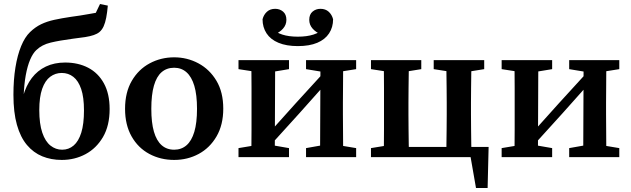

<svg xmlns="http://www.w3.org/2000/svg" viewBox="-20 -784 3147 958"><path d="M288 14Q235 14 191 -4Q147 -22 114.5 -60.5Q82 -99 64.5 -161Q47 -223 47 -311Q47 -386 57 -447.5Q67 -509 85.5 -554Q104 -599 130 -624Q156 -649 185 -663Q214 -677 250.5 -685Q287 -693 334 -700Q358 -703 379.5 -706.5Q401 -710 421 -713.5Q441 -717 458 -720L479 -764L518 -756Q515 -722 510 -696Q505 -670 497 -652.5Q489 -635 476 -624Q465 -615 447.5 -609Q430 -603 405 -599Q380 -595 345 -591Q277 -582 233 -571.5Q189 -561 161 -534Q144 -518 130.5 -486.5Q117 -455 108.5 -408.5Q100 -362 98 -302L95 -303Q110 -357 138.5 -394.5Q167 -432 209 -452Q251 -472 305 -472Q370 -472 420 -446Q470 -420 498.5 -368Q527 -316 527 -240Q527 -157 494 -100.5Q461 -44 407 -15Q353 14 288 14ZM290 -37Q323 -37 347.5 -58Q372 -79 385.5 -122Q399 -165 399 -233Q399 -299 385 -340Q371 -381 346 -400.5Q321 -420 288 -420Q256 -420 230.5 -401Q205 -382 190.5 -341Q176 -300 176 -235Q176 -166 191 -122Q206 -78 232 -57.5Q258 -37 290 -37Z M849 14Q781 14 725 -16Q669 -46 636.5 -103.5Q604 -161 604 -241Q604 -323 637.5 -380.5Q671 -438 727 -468Q783 -498 849 -498Q914 -498 970 -468Q1026 -438 1060 -381Q1094 -324 1094 -242Q1094 -161 1060.5 -103.5Q1027 -46 971.5 -16Q916 14 849 14ZM849 -37Q885 -37 910.5 -59Q936 -81 949.5 -126Q963 -171 963 -241Q963 -311 949.5 -356Q936 -401 910.5 -423.5Q885 -446 849 -446Q812 -446 786.5 -424Q761 -402 748 -356.5Q735 -311 735 -241Q735 -172 748 -127Q761 -82 786.5 -59.5Q812 -37 849 -37Z M1170 0V-45L1272 -62H1324L1422 -45V0ZM1507 0V-45L1603 -62H1655L1757 -45V0ZM1233 0Q1234 -25 1234.5 -62.5Q1235 -100 1235 -140Q1235 -180 1235 -213V-272Q1235 -304 1235 -344Q1235 -384 1234.5 -422Q1234 -460 1233 -484H1353L1351 0ZM1318 -47 1280 -91H1296L1454 -267L1612 -440L1645 -394H1630L1474 -219ZM1577 0 1579 -484H1693Q1692 -460 1692 -422Q1692 -384 1691.5 -344Q1691 -304 1691 -272V-213Q1691 -180 1691.5 -140Q1692 -100 1692 -62.5Q1692 -25 1693 0ZM1170 -439V-484H1422V-439L1325 -423H1274ZM1507 -439V-484H1757V-439L1656 -423H1604ZM1466 -554Q1409 -554 1369.5 -570.5Q1330 -587 1310 -617.5Q1290 -648 1290 -688Q1296 -711 1312 -725.5Q1328 -740 1353 -740Q1376 -740 1392.5 -726Q1409 -712 1409 -685Q1409 -660 1392 -641Q1375 -622 1349 -612L1329 -646Q1356 -622 1388.5 -611.5Q1421 -601 1466 -601Q1511 -601 1544 -611.5Q1577 -622 1603 -646L1583 -612Q1557 -622 1540 -641Q1523 -660 1523 -685Q1523 -712 1539.5 -726Q1556 -740 1579 -740Q1604 -740 1620 -725.5Q1636 -711 1642 -688Q1642 -648 1622 -617.5Q1602 -587 1563 -570.5Q1524 -554 1466 -554Z M1894 0Q1895 -26 1895.5 -63Q1896 -100 1896 -140Q1896 -180 1896 -213V-272Q1896 -304 1896 -344Q1896 -384 1895.5 -422Q1895 -460 1894 -484H2021Q2020 -460 2019.5 -422Q2019 -384 2018.5 -344Q2018 -304 2018 -272V-213Q2018 -180 2018.5 -140Q2019 -100 2019.5 -63Q2020 -26 2021 0ZM2207 0Q2207 -26 2207.5 -63Q2208 -100 2208.5 -140Q2209 -180 2209 -213V-272Q2209 -304 2208.5 -344Q2208 -384 2207.5 -422Q2207 -460 2207 -484H2333Q2332 -460 2331.5 -422Q2331 -384 2330.5 -344Q2330 -304 2330 -272V-213Q2330 -180 2330.5 -140Q2331 -100 2331.5 -63Q2332 -26 2333 0ZM2355 154 2321 -41 2376 0H1966V-51H2418L2413 154ZM1831 -439V-484H2082V-439L1983 -423H1935ZM2144 -439V-484H2396V-439L2296 -423H2247ZM1831 0V-45L1935 -62H1955V0Z M2483 0V-45L2585 -62H2637L2735 -45V0ZM2820 0V-45L2916 -62H2968L3070 -45V0ZM2546 0Q2547 -25 2547.5 -62.5Q2548 -100 2548 -140Q2548 -180 2548 -213V-272Q2548 -304 2548 -344Q2548 -384 2547.5 -422Q2547 -460 2546 -484H2666L2664 0ZM2631 -47 2593 -91H2609L2767 -267L2925 -440L2958 -394H2943L2787 -219ZM2890 0 2892 -484H3006Q3005 -460 3005 -422Q3005 -384 3004.5 -344Q3004 -304 3004 -272V-213Q3004 -180 3004.5 -140Q3005 -100 3005 -62.5Q3005 -25 3006 0ZM2483 -439V-484H2735V-439L2638 -423H2587ZM2820 -439V-484H3070V-439L2969 -423H2917Z"/></svg>

Font: Source Serif 4 18pt SemiBold
Style: Regular
Weight: 600
Designer: Frank Grießhammer
Foundry: Adobe Systems Incorporated
Version: Version 4.004;hotconv 1.0.116;makeotfexe 2.5.65601